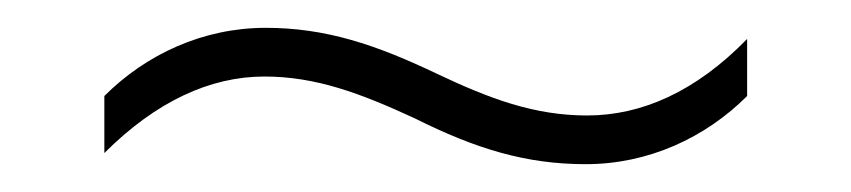

<svg xmlns="http://www.w3.org/2000/svg" viewBox="-20 -422 612 138"><path d="M278 -337C322 -315 358 -304 401 -304C446 -304 487 -323 517 -353V-394C480 -356 441 -339 402 -339C364 -339 332 -351 294 -369C250 -390 214 -402 171 -402C126 -402 85 -383 55 -353V-312C92 -349 131 -367 170 -367C207 -367 239 -355 278 -337Z"/></svg>

Font: Noto Sans Sinhala ExtraLight
Style: Regular
Weight: 200
Designer: Jelle Bosma - Monotype Design Team
Foundry: Monotype Imaging Inc.
Version: Version 2.006